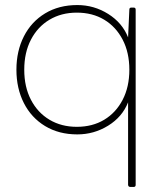

<svg xmlns="http://www.w3.org/2000/svg" viewBox="-20 -522 645 760"><path d="M496 218Q488 218 487 210V-117Q464 -59 408 -24.5Q352 10 286 10Q213 10 158.5 -23Q104 -56 74.5 -114Q45 -172 45 -246Q45 -320 74.5 -378Q104 -436 158.5 -469Q213 -502 286 -502Q352 -502 408 -467Q464 -432 487 -374L492 -484Q492 -492 500 -492H509Q517 -492 517 -484V210Q517 218 509 218ZM284 -20Q346 -20 392.5 -48Q439 -76 465.5 -127Q492 -178 492 -246Q492 -314 465.5 -365Q439 -416 392.5 -444Q346 -472 284 -472Q223 -472 176 -444Q129 -416 102.5 -365Q76 -314 76 -246Q76 -178 102.5 -127Q129 -76 176 -48Q223 -20 284 -20Z"/></svg>

Font: LINE Seed Sans App Thin
Style: Regular
Weight: 250
Designer: LINE VX Design & Dalton Maag Ltd & Sandoll Inc
Foundry: Dalton Maag Ltd
Version: Version 1.003